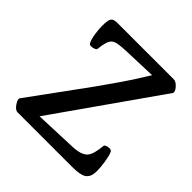

<svg xmlns="http://www.w3.org/2000/svg" viewBox="-192 -912 1074 1074"><g transform="rotate(45 345.0 -374.5)"><path d="M52.7 -64.9Q52.7 -64.9 302.2 -407.2Q392.1 -534.2 423.8 -583L484.4 -679.2L281.2 -671.9Q246.6 -670.4 225.1 -666.7Q203.6 -663.1 191.4 -652.3Q170.4 -634.3 164.6 -568.4Q164.6 -558.6 141.6 -553.2Q135.7 -551.8 126.5 -551.8Q117.2 -551.8 112.1 -560.5Q106.9 -569.3 102.8 -584.7Q98.6 -600.1 96.2 -616.7Q91.3 -649.9 91.3 -674.1Q91.3 -698.2 93.3 -712.6Q95.2 -727.1 100.6 -734.9Q109.9 -748.5 140.1 -748.5H586.4Q604.5 -748.5 624 -726.1Q643.1 -704.1 637.2 -691.4L201.7 -71.3L454.6 -81.1Q521 -84 544.9 -112.3Q565.4 -136.7 571.8 -208Q572.3 -212.9 582.3 -217.3Q592.3 -221.7 605.2 -221.7Q618.2 -221.7 623.3 -212.4Q628.4 -203.1 632.6 -185.5Q636.7 -168 639.6 -148.9Q645.5 -110.8 645.5 -83.3Q645.5 -55.7 638.2 -39.6Q630.9 -23.4 616.2 -14.6Q591.8 0 530.8 0H99.6Q80.1 0 62.5 -27.3Q44.9 -53.7 52.7 -64.9Z"/></g></svg>

Font: Quando
Style: Regular
Weight: 400
Version: Version 1.002